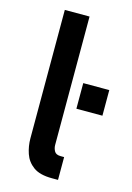

<svg xmlns="http://www.w3.org/2000/svg" viewBox="-115 -799 591 862"><g transform="rotate(15 181.0 -367.5)"><path d="M76 -143V-740H191V-143Q191 -128 198.5 -114.5Q206 -101 228 -101H244V5H216Q159 5 129 -17Q99 -39 87.5 -73Q76 -107 76 -143ZM362 -325H241V-444H362Z"/></g></svg>

Font: Inria Sans
Style: Bold
Weight: 700
Designer: Black Foundry Team
Foundry: Black Foundry
Version: Version 1.2; ttfautohint (v1.8.3)